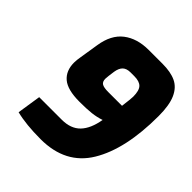

<svg xmlns="http://www.w3.org/2000/svg" viewBox="-202 -888 1036 1036"><g transform="rotate(45 316.0 -370.5)"><path d="M632 -532Q632 -280 545.5 -137Q459 6 270 6Q158 6 83 -13L104 -149H276Q345 -149 382.5 -188Q420 -227 433 -304Q401 -293 365.5 -289Q330 -285 275 -285Q184 -285 144.5 -318.5Q105 -352 105 -414Q105 -433 110 -461L127 -568Q141 -660 197.5 -703.5Q254 -747 342 -747H447Q510 -747 550 -728Q590 -709 611 -662Q632 -615 632 -532ZM358 -592Q329 -592 313.5 -577.5Q298 -563 293 -532L288 -495Q286 -477 286 -472Q286 -449 300 -440.5Q314 -432 348 -432H453Q461 -494 461 -509Q461 -556 443.5 -574Q426 -592 387 -592Z"/></g></svg>

Font: Exo ExtraBold
Style: Italic
Weight: 800
Italic angle: -9°
Designer: Natanael Gama
Foundry: Natanael Gama
Version: Version 1.500; ttfautohint (v1.6)